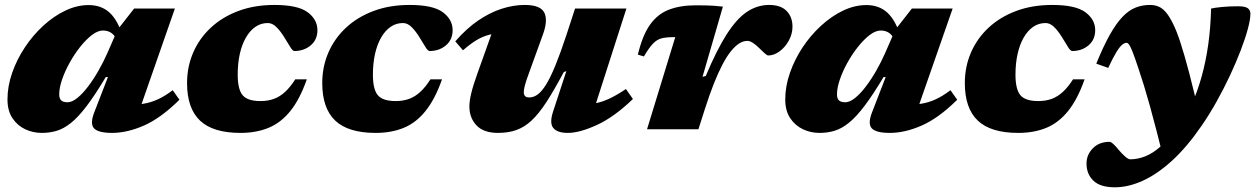

<svg xmlns="http://www.w3.org/2000/svg" viewBox="-20 -536 5204 796"><path d="M371.5 -72 427.5 -216.5H418.5Q374 -142 339 -96Q304 -50 273.8 -26Q243.5 -2 214.5 6.5Q185.5 15 153 15Q117 15 84.8 0Q52.5 -15 31.8 -45.8Q11 -76.5 11 -124Q11 -178 30.2 -233.5Q49.5 -289 82.8 -339.2Q116 -389.5 159.2 -429.2Q202.5 -469 250.8 -492Q299 -515 347.5 -515Q400.5 -515 434.8 -483.2Q469 -451.5 489.5 -383.5L471 -354.5Q459.5 -386 444 -397.8Q428.5 -409.5 407 -409.5Q385.5 -409.5 361 -390.8Q336.5 -372 312.5 -341.8Q288.5 -311.5 268.8 -276Q249 -240.5 237.2 -206Q225.5 -171.5 225.5 -145Q225.5 -127.5 233.8 -119.8Q242 -112 260 -112Q278.5 -112 300.8 -130Q323 -148 345.5 -177.8Q368 -207.5 388.2 -243Q408.5 -278.5 424 -313.5L467.5 -413L536 -500.5H705L543.5 -37.5L503.5 -101.5Q543 -101 573.8 -105.8Q604.5 -110.5 633.8 -123.8Q663 -137 696 -162L724 -122.5Q646.5 -46 576.8 -15.5Q507 15 444.5 15Q387.5 15 369.8 -4Q352 -23 371.5 -72Z M1090 -440.5Q1062 -440.5 1039 -424.8Q1016 -409 999.5 -380.2Q983 -351.5 974.2 -312.5Q965.5 -273.5 965.5 -226.5Q965.5 -165.5 986 -141.2Q1006.5 -117 1060 -117Q1091 -117 1116 -126.2Q1141 -135.5 1162.5 -155.5Q1184 -175.5 1204 -207H1252Q1223 -124.5 1183.8 -75.8Q1144.5 -27 1093.2 -6Q1042 15 977 15Q863 15 809.2 -36Q755.5 -87 755.5 -191.5Q755.5 -259.5 781 -318.2Q806.5 -377 854 -421.2Q901.5 -465.5 968.2 -490.5Q1035 -515.5 1117.5 -515.5Q1215 -515.5 1255.5 -485.2Q1296 -455 1296 -411Q1296 -371.5 1268.2 -348Q1240.5 -324.5 1200.5 -324.5Q1193 -324.5 1182.5 -342.5Q1172 -360.5 1157 -384Q1142 -408 1125.5 -424.2Q1109 -440.5 1090 -440.5Z M1650.5 -440.5Q1622.5 -440.5 1599.5 -424.8Q1576.5 -409 1560 -380.2Q1543.5 -351.5 1534.8 -312.5Q1526 -273.5 1526 -226.5Q1526 -165.5 1546.5 -141.2Q1567 -117 1620.5 -117Q1651.5 -117 1676.5 -126.2Q1701.5 -135.5 1723 -155.5Q1744.5 -175.5 1764.5 -207H1812.5Q1783.5 -124.5 1744.2 -75.8Q1705 -27 1653.8 -6Q1602.5 15 1537.5 15Q1423.5 15 1369.8 -36Q1316 -87 1316 -191.5Q1316 -259.5 1341.5 -318.2Q1367 -377 1414.5 -421.2Q1462 -465.5 1528.8 -490.5Q1595.5 -515.5 1678 -515.5Q1775.5 -515.5 1816 -485.2Q1856.5 -455 1856.5 -411Q1856.5 -371.5 1828.8 -348Q1801 -324.5 1761 -324.5Q1753.5 -324.5 1743 -342.5Q1732.5 -360.5 1717.5 -384Q1702.5 -408 1686 -424.2Q1669.5 -440.5 1650.5 -440.5Z M2273.5 -75 2328 -241 2317.5 -237.5Q2277.5 -162.5 2245.8 -113.5Q2214 -64.5 2184 -36.5Q2154 -8.5 2120.5 3.2Q2087 15 2044.5 15Q1985 15 1955.5 -16.2Q1926 -47.5 1926 -94.5Q1926 -117.5 1933.8 -149.8Q1941.5 -182 1959.5 -232L2040 -457.5L2081 -400.5Q2039.5 -400 2009.5 -392.2Q1979.5 -384.5 1953.8 -368.5Q1928 -352.5 1899.5 -327.5L1867.5 -364.5Q1913.5 -417.5 1962.2 -450.8Q2011 -484 2060 -499.8Q2109 -515.5 2155.5 -515.5Q2221 -515.5 2236.8 -483.2Q2252.5 -451 2230 -390.5L2175.5 -240Q2161 -201 2156.2 -182.5Q2151.5 -164 2151.5 -154Q2151.5 -143 2157 -137.5Q2162.5 -132 2174.5 -132Q2192 -132 2209 -144.2Q2226 -156.5 2244 -185.5Q2262 -214.5 2282.5 -264.5Q2303 -314.5 2328 -390L2364 -500.5H2577L2427 -33.5L2376.5 -102.5Q2414.5 -101.5 2445.5 -107.2Q2476.5 -113 2507.2 -127.5Q2538 -142 2575 -167L2604 -125.5Q2526 -50.5 2454.5 -17.8Q2383 15 2334 15Q2290.5 15 2273.8 -5.5Q2257 -26 2273.5 -75Z M2779.5 -382Q2778 -382 2776.2 -382Q2774.5 -382 2772 -382Q2742.5 -382 2723.2 -377.2Q2704 -372.5 2687.5 -355.5Q2671 -338.5 2649.5 -302L2624.5 -309.5Q2643.5 -389.5 2675 -433.8Q2706.5 -478 2753.5 -496Q2800.5 -514 2865 -514Q2891.5 -514 2908.8 -513.5Q2926 -513 2941.8 -512Q2957.5 -511 2977 -508.5L2892.5 -217.5L2906 -221Q2951.5 -329.5 2993 -394.2Q3034.5 -459 3077.2 -487.2Q3120 -515.5 3168.5 -515.5Q3217 -515.5 3241.2 -490.5Q3265.5 -465.5 3265.5 -425.5Q3265.5 -395.5 3250.5 -368Q3235.5 -340.5 3212.2 -323.2Q3189 -306 3164.5 -306Q3160 -306 3149 -316.2Q3138 -326.5 3126 -338Q3114 -350 3101.5 -358.2Q3089 -366.5 3078.5 -366.5Q3061.5 -366.5 3044.5 -355.8Q3027.5 -345 3010 -323.2Q2992.5 -301.5 2975 -268Q2957.5 -234.5 2939.5 -189.2Q2921.5 -144 2903 -86L2875.5 0H2662.5Z M3596 -72 3652 -216.5H3643Q3598.5 -142 3563.5 -96Q3528.5 -50 3498.2 -26Q3468 -2 3439 6.5Q3410 15 3377.5 15Q3341.5 15 3309.2 0Q3277 -15 3256.2 -45.8Q3235.5 -76.5 3235.5 -124Q3235.5 -178 3254.8 -233.5Q3274 -289 3307.2 -339.2Q3340.5 -389.5 3383.8 -429.2Q3427 -469 3475.2 -492Q3523.5 -515 3572 -515Q3625 -515 3659.2 -483.2Q3693.5 -451.5 3714 -383.5L3695.5 -354.5Q3684 -386 3668.5 -397.8Q3653 -409.5 3631.5 -409.5Q3610 -409.5 3585.5 -390.8Q3561 -372 3537 -341.8Q3513 -311.5 3493.2 -276Q3473.5 -240.5 3461.8 -206Q3450 -171.5 3450 -145Q3450 -127.5 3458.2 -119.8Q3466.5 -112 3484.5 -112Q3503 -112 3525.2 -130Q3547.5 -148 3570 -177.8Q3592.5 -207.5 3612.8 -243Q3633 -278.5 3648.5 -313.5L3692 -413L3760.5 -500.5H3929.5L3768 -37.5L3728 -101.5Q3767.5 -101 3798.2 -105.8Q3829 -110.5 3858.2 -123.8Q3887.5 -137 3920.5 -162L3948.5 -122.5Q3871 -46 3801.2 -15.5Q3731.5 15 3669 15Q3612 15 3594.2 -4Q3576.5 -23 3596 -72Z M4314.5 -440.5Q4286.5 -440.5 4263.5 -424.8Q4240.5 -409 4224 -380.2Q4207.5 -351.5 4198.8 -312.5Q4190 -273.5 4190 -226.5Q4190 -165.5 4210.5 -141.2Q4231 -117 4284.5 -117Q4315.5 -117 4340.5 -126.2Q4365.5 -135.5 4387 -155.5Q4408.5 -175.5 4428.5 -207H4476.5Q4447.5 -124.5 4408.2 -75.8Q4369 -27 4317.8 -6Q4266.5 15 4201.5 15Q4087.5 15 4033.8 -36Q3980 -87 3980 -191.5Q3980 -259.5 4005.5 -318.2Q4031 -377 4078.5 -421.2Q4126 -465.5 4192.8 -490.5Q4259.5 -515.5 4342 -515.5Q4439.5 -515.5 4480 -485.2Q4520.5 -455 4520.5 -411Q4520.5 -371.5 4492.8 -348Q4465 -324.5 4425 -324.5Q4417.5 -324.5 4407 -342.5Q4396.5 -360.5 4381.5 -384Q4366.5 -408 4350 -424.2Q4333.5 -440.5 4314.5 -440.5Z M4574.5 -254.5 4525 -272Q4554.5 -344.5 4581.2 -392Q4608 -439.5 4634 -466.5Q4660 -493.5 4687.8 -504.5Q4715.5 -515.5 4747.5 -515.5Q4767.5 -515.5 4783.8 -508.5Q4800 -501.5 4814.2 -484.5Q4828.5 -467.5 4842.5 -439Q4857 -411 4873.5 -360.8Q4890 -310.5 4910 -234.5Q4930 -158.5 4954 -52L4807.5 138.5Q4790.5 67 4775.5 8.8Q4760.5 -49.5 4747.2 -97Q4734 -144.5 4722 -183.5Q4710 -222.5 4698.5 -256Q4683.5 -301 4674.8 -322.8Q4666 -344.5 4660.8 -351.5Q4655.5 -358.5 4650.5 -358.5Q4642 -358.5 4631.8 -350Q4621.5 -341.5 4607.8 -319Q4594 -296.5 4574.5 -254.5ZM4851 -1 4860 6Q4893.5 -43.5 4918.8 -99.2Q4944 -155 4961.5 -217.5Q4979 -280 4989 -350.2Q4999 -420.5 5001 -500.5Q5015 -504 5045.5 -507Q5076 -510 5112.5 -510Q5142 -510 5153 -502Q5164 -494 5164 -479Q5164 -456 5153.5 -416.8Q5143 -377.5 5124 -327.8Q5105 -278 5079.5 -223.5Q5054 -169 5024 -115.2Q4994 -61.5 4961.5 -14.5Q4901.5 73 4839.8 129.5Q4778 186 4718 213.2Q4658 240.5 4602 240.5Q4541.5 240.5 4513 213Q4484.5 185.5 4484.5 142Q4484.5 105.5 4510.8 78.8Q4537 52 4580 52Q4586 52 4596 61.2Q4606 70.5 4618 85.5Q4630 100 4643.8 112.2Q4657.5 124.5 4665.5 124.5Q4697 124.5 4728.8 111.8Q4760.5 99 4791.8 71Q4823 43 4851 -1Z"/></svg>

Font: Newsreader 9pt ExtraBold
Style: Italic
Weight: 800
Italic angle: -17°
Designer: Hugues Gentile
Foundry: Production Type
Version: Version 1.003